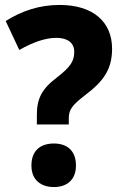

<svg xmlns="http://www.w3.org/2000/svg" viewBox="-20 -744 491 776"><path d="M129 -280V-241H258V-265C258 -300 270 -318 326 -361C399 -416 433 -465 433 -547C433 -655 357 -724 221 -724C139 -724 68 -700 3 -659L58 -542C113 -573 162 -591 208 -591C253 -591 280 -571 280 -535C280 -498 267 -475 209 -430C148 -384 129 -344 129 -280ZM107 -75C107 -16 146 12 198 12C249 12 287 -16 287 -75C287 -137 249 -164 198 -164C145 -164 107 -137 107 -75Z"/></svg>

Font: Noto Sans Lao Looped UI SmCd ExBd
Style: Regular
Weight: 800
Width: 4
Designer: Mark Frömberg, Ben Mitchell
Foundry: The Fontpad Ltd
Version: Version 1.001